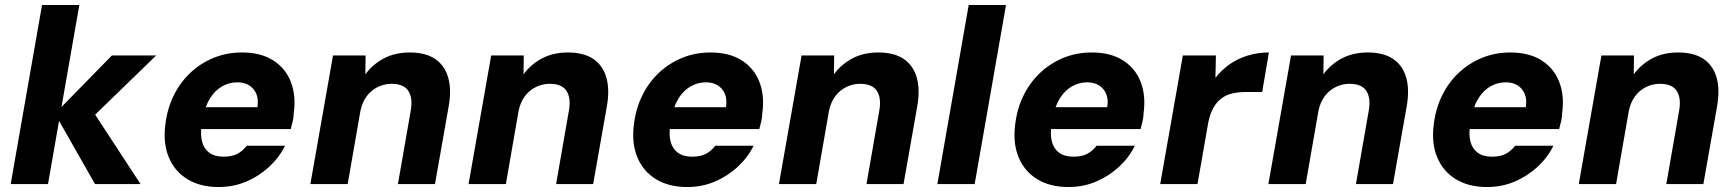

<svg xmlns="http://www.w3.org/2000/svg" viewBox="-20 -740 6982 772"><path d="M362 0 201 -283 430 -517H608L310 -228L328 -332L545 0ZM23 0 149 -720H299L173 0Z M859 12Q785 12 733.5 -19.5Q682 -51 658.5 -108Q635 -165 645 -240Q652 -301 677.5 -354Q703 -407 744 -446Q785 -485 838 -507Q891 -529 953 -529Q1028 -529 1078 -497.5Q1128 -466 1149.5 -410.5Q1171 -355 1161 -284Q1161 -269 1157 -252.5Q1153 -236 1149 -221H746L762 -309H1015Q1020 -341 1010.5 -363Q1001 -385 981.5 -397Q962 -409 934 -409Q902 -409 873.5 -393Q845 -377 825 -345.5Q805 -314 796 -266L791 -236Q785 -199 792.5 -170.5Q800 -142 821.5 -126Q843 -110 879 -110Q914 -110 935.5 -122Q957 -134 972 -154H1126Q1103 -107 1062.5 -69.5Q1022 -32 970.5 -10Q919 12 859 12Z M1228 0 1319 -517H1450L1449 -441Q1478 -481 1523 -505Q1568 -529 1628 -529Q1691 -529 1729.5 -503Q1768 -477 1782 -428.5Q1796 -380 1784 -312L1729 0H1580L1632 -298Q1640 -347 1621.5 -375Q1603 -403 1554 -403Q1525 -403 1498.5 -390Q1472 -377 1454 -352.5Q1436 -328 1429 -293L1378 0Z M1864 0 1955 -517H2086L2085 -441Q2114 -481 2159 -505Q2204 -529 2264 -529Q2327 -529 2365.5 -503Q2404 -477 2418 -428.5Q2432 -380 2420 -312L2365 0H2216L2268 -298Q2276 -347 2257.5 -375Q2239 -403 2190 -403Q2161 -403 2134.5 -390Q2108 -377 2090 -352.5Q2072 -328 2065 -293L2014 0Z M2743 12Q2669 12 2617.5 -19.5Q2566 -51 2542.5 -108Q2519 -165 2529 -240Q2536 -301 2561.5 -354Q2587 -407 2628 -446Q2669 -485 2722 -507Q2775 -529 2837 -529Q2912 -529 2962 -497.5Q3012 -466 3033.5 -410.5Q3055 -355 3045 -284Q3045 -269 3041 -252.5Q3037 -236 3033 -221H2630L2646 -309H2899Q2904 -341 2894.5 -363Q2885 -385 2865.5 -397Q2846 -409 2818 -409Q2786 -409 2757.5 -393Q2729 -377 2709 -345.5Q2689 -314 2680 -266L2675 -236Q2669 -199 2676.5 -170.5Q2684 -142 2705.5 -126Q2727 -110 2763 -110Q2798 -110 2819.5 -122Q2841 -134 2856 -154H3010Q2987 -107 2946.5 -69.5Q2906 -32 2854.5 -10Q2803 12 2743 12Z M3112 0 3203 -517H3334L3333 -441Q3362 -481 3407 -505Q3452 -529 3512 -529Q3575 -529 3613.5 -503Q3652 -477 3666 -428.5Q3680 -380 3668 -312L3613 0H3464L3516 -298Q3524 -347 3505.5 -375Q3487 -403 3438 -403Q3409 -403 3382.5 -390Q3356 -377 3338 -352.5Q3320 -328 3313 -293L3262 0Z M3749 0 3875 -720H4025L3899 0Z M4276 12Q4202 12 4150.5 -19.5Q4099 -51 4075.5 -108Q4052 -165 4062 -240Q4069 -301 4094.5 -354Q4120 -407 4161 -446Q4202 -485 4255 -507Q4308 -529 4370 -529Q4445 -529 4495 -497.5Q4545 -466 4566.5 -410.5Q4588 -355 4578 -284Q4578 -269 4574 -252.5Q4570 -236 4566 -221H4163L4179 -309H4432Q4437 -341 4427.5 -363Q4418 -385 4398.5 -397Q4379 -409 4351 -409Q4319 -409 4290.5 -393Q4262 -377 4242 -345.5Q4222 -314 4213 -266L4208 -236Q4202 -199 4209.5 -170.5Q4217 -142 4238.5 -126Q4260 -110 4296 -110Q4331 -110 4352.5 -122Q4374 -134 4389 -154H4543Q4520 -107 4479.5 -69.5Q4439 -32 4387.5 -10Q4336 12 4276 12Z M4645 0 4736 -517H4869L4867 -427Q4893 -460 4925.5 -482.5Q4958 -505 4998 -517Q5038 -529 5082 -529L5055 -370H4987Q4960 -370 4935.5 -364.5Q4911 -359 4891.5 -344.5Q4872 -330 4858.5 -306Q4845 -282 4838 -246L4795 0Z M5080 0 5171 -517H5302L5301 -441Q5330 -481 5375 -505Q5420 -529 5480 -529Q5543 -529 5581.5 -503Q5620 -477 5634 -428.5Q5648 -380 5636 -312L5581 0H5432L5484 -298Q5492 -347 5473.5 -375Q5455 -403 5406 -403Q5377 -403 5350.5 -390Q5324 -377 5306 -352.5Q5288 -328 5281 -293L5230 0Z M5959 12Q5885 12 5833.5 -19.5Q5782 -51 5758.5 -108Q5735 -165 5745 -240Q5752 -301 5777.5 -354Q5803 -407 5844 -446Q5885 -485 5938 -507Q5991 -529 6053 -529Q6128 -529 6178 -497.5Q6228 -466 6249.5 -410.5Q6271 -355 6261 -284Q6261 -269 6257 -252.5Q6253 -236 6249 -221H5846L5862 -309H6115Q6120 -341 6110.5 -363Q6101 -385 6081.5 -397Q6062 -409 6034 -409Q6002 -409 5973.5 -393Q5945 -377 5925 -345.5Q5905 -314 5896 -266L5891 -236Q5885 -199 5892.5 -170.5Q5900 -142 5921.5 -126Q5943 -110 5979 -110Q6014 -110 6035.5 -122Q6057 -134 6072 -154H6226Q6203 -107 6162.5 -69.5Q6122 -32 6070.5 -10Q6019 12 5959 12Z M6328 0 6419 -517H6550L6549 -441Q6578 -481 6623 -505Q6668 -529 6728 -529Q6791 -529 6829.5 -503Q6868 -477 6882 -428.5Q6896 -380 6884 -312L6829 0H6680L6732 -298Q6740 -347 6721.5 -375Q6703 -403 6654 -403Q6625 -403 6598.5 -390Q6572 -377 6554 -352.5Q6536 -328 6529 -293L6478 0Z"/></svg>

Font: DM Sans 11pt Black
Style: Italic
Weight: 900
Italic angle: -10°
Version: Version 4.004;gftools[0.9.30]